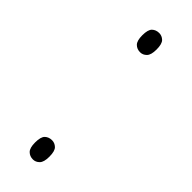

<svg xmlns="http://www.w3.org/2000/svg" viewBox="-182 -527 551 551"><g transform="rotate(45 93.0 -251.5)"><path d="M94 -430Q81 -430 72.5 -438.5Q64 -447 64 -469Q64 -492 72.5 -500Q81 -508 94 -508Q105 -508 113.5 -500Q122 -492 122 -469Q122 -447 113.5 -438.5Q105 -430 94 -430ZM94 5Q81 5 72.5 -3.5Q64 -12 64 -34Q64 -57 72.5 -65Q81 -73 94 -73Q105 -73 113.5 -65Q122 -57 122 -34Q122 -12 113.5 -3.5Q105 5 94 5Z"/></g></svg>

Font: Noto Serif Ethiopic ExtraCondensed Thin
Style: Regular
Weight: 100
Width: 2
Designer: Monotype Design Team
Foundry: Monotype Imaging Inc.
Version: Version 2.102; ttfautohint (v1.8.4.7-5d5b)